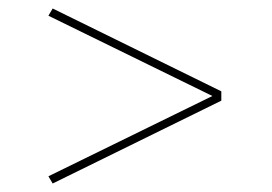

<svg xmlns="http://www.w3.org/2000/svg" viewBox="-20 -566 640 452"><path d="M104 -134 94 -151 480 -340 94 -529 104 -546 501 -351V-329Z"/></svg>

Font: Iosevka Curly Thin Extended
Style: Regular
Weight: 100
Width: 7
Monospace: yes
Designer: Belleve Invis
Foundry: Belleve Invis
Version: Version 11.1.0; ttfautohint (v1.8.3)